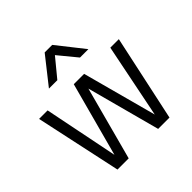

<svg xmlns="http://www.w3.org/2000/svg" viewBox="-199 -948 1115 1115"><g transform="rotate(-45 358.5 -390.0)"><path d="M572 0H479L358 -452L237 0H145L31 -530H101L193 -73L316 -530H401L524 -73L616 -530H686ZM520 -614H451L358 -727L265 -614H196L327 -780H389Z"/></g></svg>

Font: Tanohe Sans
Style: Regular
Weight: 400
Designer: Village Type and Design LLC & Cristiano Sobral
Foundry: Cooper Hewitt Smithsonian Design Museum
Version: Version 1.00;September 29, 2021;FontCreator 13.0.0.2655 64-b